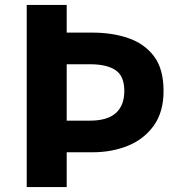

<svg xmlns="http://www.w3.org/2000/svg" viewBox="-20 -763 740 783"><path d="M89 0V-743H252V-630H357Q438 -630 503.5 -607.5Q569 -585 608 -533.5Q647 -482 647 -392Q647 -306 607 -250.5Q567 -195 501.5 -168.5Q436 -142 357 -142H252V0ZM252 -271H347Q418 -271 452.5 -302Q487 -333 487 -392Q487 -453 451 -477Q415 -501 347 -501H252Z"/></svg>

Font: Noto Sans JP Thin ExtraBold
Style: Regular
Weight: 800
Version: Version 2.004-H2;hotconv 1.0.118;makeotfexe 2.5.65603